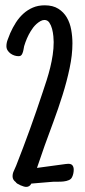

<svg xmlns="http://www.w3.org/2000/svg" viewBox="-20 -696 325 730"><path d="M260.3 -50.8Q260.3 -43.9 258.8 -36.6Q257.3 -29.3 254.4 -23.4Q251 -15.1 241.9 -11.2Q232.9 -7.3 221.9 -6.1Q210.9 -4.9 199.7 -5.1Q188.5 -5.4 181.2 -4.9Q160.6 -3.4 140.1 -1.5Q119.6 0.5 99.1 2Q92.8 14.6 79.6 14.6Q75.7 14.6 69.8 12.9Q64 11.2 57.9 8.5Q51.8 5.9 46.6 2.7Q41.5 -0.5 39.6 -3.9Q34.2 -7.8 31 -13.2Q27.8 -18.6 27.8 -25.4Q27.8 -36.6 32.7 -46.4Q37.6 -56.2 41.5 -66.4Q68.8 -135.7 93.8 -204.8Q118.7 -273.9 142.1 -344.7Q149.9 -367.7 157.5 -391.4Q165 -415 170.9 -439Q176.8 -462.9 180.4 -487.3Q184.1 -511.7 184.1 -536.1Q184.1 -543.9 182.9 -558.1Q181.6 -572.3 178 -586.2Q174.3 -600.1 167.5 -610.1Q160.6 -620.1 148.9 -620.1Q141.6 -620.1 133.8 -615.7Q126 -611.3 118.9 -605Q111.8 -598.6 106.2 -591.3Q100.6 -584 97.2 -578.1Q88.9 -564.9 82.5 -550Q76.2 -535.2 71.8 -520.5Q70.3 -513.2 69.1 -506.1Q67.9 -499 64.9 -492.2Q62.5 -486.8 59.3 -484.6Q56.2 -482.4 50.3 -482.4Q42.5 -482.4 34.4 -485.1Q26.4 -487.8 19.8 -492.7Q13.2 -497.6 8.8 -504.6Q4.4 -511.7 4.4 -520.5Q4.4 -533.2 9.5 -545.9Q14.6 -558.6 19 -570.3Q28.3 -591.3 40.5 -610.4Q52.7 -629.4 68.8 -644Q85 -658.7 105 -667.2Q125 -675.8 149.9 -675.8Q181.2 -675.8 201.7 -662.8Q222.2 -649.9 234.1 -629.4Q246.1 -608.9 250.7 -583Q255.4 -557.1 255.4 -531.2Q255.4 -486.8 244.6 -436.3Q233.9 -385.7 217.8 -334.5Q201.7 -283.2 183.3 -233.6Q165 -184.1 149.9 -142.6L120.6 -57.6L229 -72.3Q231.9 -72.3 234.4 -72.8Q236.8 -73.2 239.7 -73.2Q251 -73.2 255.6 -67.1Q260.3 -61 260.3 -50.8Z"/></svg>

Font: Just Another Hand
Style: Regular
Weight: 400
Designer: Astigmatic (AOETI)
Foundry: Astigmatic (AOETI)
Version: Version 1.000